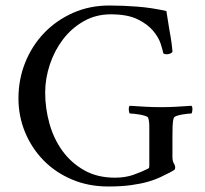

<svg xmlns="http://www.w3.org/2000/svg" viewBox="-20 -671 743 697"><path d="M522 -171Q522 -193 522 -212Q522 -231 518 -243Q517 -247 508 -250Q499 -253 488 -255Q477 -257 466.5 -258Q456 -259 451 -259Q448 -263 447.5 -273Q447 -283 451 -287Q481 -285 508.5 -283.5Q536 -282 565 -282Q594 -282 619.5 -283.5Q645 -285 675 -287Q679 -283 678.5 -273Q678 -263 675 -259Q671 -259 660.5 -258Q650 -257 639.5 -255Q629 -253 620.5 -250Q612 -247 611 -243Q607 -231 606.5 -212Q606 -193 606 -171V-102Q606 -86 611 -78Q616 -70 616 -62Q616 -57 613 -54.5Q610 -52 597 -45Q581 -37 562.5 -28Q544 -19 518 -11.5Q492 -4 456.5 1Q421 6 373 6Q301 6 241 -19.5Q181 -45 138 -89Q95 -133 71 -191Q47 -249 47 -314Q47 -383 71.5 -444Q96 -505 140 -551Q184 -597 244.5 -624Q305 -651 377 -651Q425 -651 477.5 -647Q530 -643 584 -631Q590 -593 595 -562Q600 -536 603 -513Q606 -490 606 -486Q607 -481 600 -477.5Q593 -474 585 -474Q578 -474 573 -477Q571 -488 563.5 -511.5Q556 -535 536 -559Q516 -583 479.5 -601Q443 -619 382 -619Q328 -619 284 -594Q240 -569 209 -528.5Q178 -488 161 -437Q144 -386 144 -335Q144 -278 159.5 -222.5Q175 -167 206.5 -123.5Q238 -80 285.5 -53Q333 -26 397 -26Q435 -26 464.5 -36.5Q494 -47 516 -58Q521 -60 521.5 -63.5Q522 -67 522 -72Z"/></svg>

Font: Vermiglione
Style: Regular
Weight: 400
Version: Version 1.000